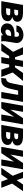

<svg xmlns="http://www.w3.org/2000/svg" viewBox="2021 -2600 589 4672"><g transform="rotate(90 2316.0 -263.5)"><path d="M299.3 -217.8 136.2 -218.3 152.3 -314.9 276.9 -314.5Q293.9 -315.4 310.8 -319.3Q327.6 -323.2 339.8 -333.5Q352.1 -343.8 356 -363.3Q358.9 -377 355.5 -386Q352.1 -395 344.5 -400.1Q336.9 -405.3 326.4 -407.7Q315.9 -410.2 304.2 -410.2L227.5 -410.6L156.7 0H7.8L99.1 -528.3L308.1 -527.8Q342.3 -527.3 378.4 -520.5Q414.6 -513.7 444.6 -497.8Q474.6 -481.9 492.4 -454.3Q510.3 -426.8 508.8 -384.3Q507.3 -348.6 489.5 -325.2Q471.7 -301.8 443.6 -287.4Q415.5 -272.9 383.5 -265.9Q351.6 -258.8 322.8 -256.8ZM266.6 0H61L129.4 -117.7L270.5 -117.2Q289.1 -117.7 305.9 -122.6Q322.8 -127.4 335 -138.7Q347.2 -149.9 351.1 -169.9Q354.5 -187.5 349.1 -197.8Q343.8 -208 331.5 -212.6Q319.3 -217.3 303.7 -217.8L168.5 -218.3L186.5 -314.9L321.8 -314.5L347.2 -275.4Q382.3 -271.5 417 -259Q451.7 -246.6 474.1 -221.2Q496.6 -195.8 495.6 -154.8Q494.1 -108.4 473.1 -78.1Q452.1 -47.9 418.2 -30.8Q384.3 -13.7 344.5 -6.6Q304.7 0.5 266.6 0Z M838.9 -126 874.5 -354.5Q876.5 -374 873.3 -391.1Q870.1 -408.2 858.4 -419.2Q846.7 -430.2 823.7 -430.7Q803.7 -431.2 788.3 -423.6Q772.9 -416 763.4 -401.9Q753.9 -387.7 750 -368.7L600.6 -367.7Q603 -412.6 625.2 -445.3Q647.5 -478 682.1 -498.8Q716.8 -519.5 757.8 -529.3Q798.8 -539.1 838.4 -538.1Q893.6 -537.1 938 -514.9Q982.4 -492.7 1006.1 -451.4Q1029.8 -410.2 1024.4 -351.6L988.8 -129.9Q984.4 -101.1 981.2 -69.1Q978 -37.1 990.2 -9.3L989.7 0L843.8 0.5Q834 -29.8 834 -62.3Q834 -94.7 838.9 -126ZM891.1 -322.3 877.4 -238.3 811 -238.8Q791.5 -238.3 772.5 -233.2Q753.4 -228 738.3 -217.5Q723.1 -207 712.9 -191.2Q702.6 -175.3 700.2 -153.8Q697.8 -138.2 702.9 -126.2Q708 -114.3 718.8 -107.4Q729.5 -100.6 745.1 -100.1Q768.1 -99.6 789.8 -108.6Q811.5 -117.7 827.6 -134.5Q843.8 -151.4 849.6 -173.3L878.4 -108.9Q866.2 -82 849.1 -60.1Q832 -38.1 810.5 -22.2Q789.1 -6.3 762.9 2.4Q736.8 11.2 706.1 10.7Q662.1 9.8 625.7 -10Q589.4 -29.8 567.9 -64.5Q546.4 -99.1 548.3 -144.5Q550.3 -197.3 574.2 -231.7Q598.1 -266.1 636.2 -286.1Q674.3 -306.2 719.2 -314.5Q764.2 -322.8 808.6 -322.8Z M1287.1 -191.9 1126.5 -527.8 1304.7 -528.3 1374 -333.5H1476.1L1433.6 -191.9ZM1359.9 -214.4 1215.3 0H1029.8L1241.2 -286.1ZM1607.4 -528.3 1515.6 0H1367.2L1459 -528.3ZM1948.7 -528.3 1672.9 -191.9H1519L1526.9 -333.5H1618.7L1755.4 -528.3ZM1675.8 0 1603 -223.6 1738.3 -288.6 1852.1 0Z M2353.5 -528.3 2333 -409.7H2079.1L2100.1 -528.3ZM2459 -528.3 2367.2 0H2217.8L2309.6 -528.3ZM2062.5 -528.3H2209.5L2148.9 -259.3Q2141.6 -221.7 2131.1 -184.1Q2120.6 -146.5 2104.2 -113Q2087.9 -79.6 2064.2 -54Q2040.5 -28.3 2007.3 -13.9Q1974.1 0.5 1928.7 0H1875.5L1890.6 -118.2L1906.2 -119.1Q1931.2 -121.6 1948.5 -135Q1965.8 -148.4 1977.3 -168.7Q1988.8 -189 1996.1 -212.9Q2003.4 -236.8 2007.8 -260.3Q2012.2 -283.7 2015.6 -303.2Z M2647.5 -218.8 2853 -528.3H3005.9L2914.1 0H2765.1L2819.8 -310.5L2613.3 0H2460.4L2552.2 -528.3H2701.2Z M3310.5 -217.8 3147.5 -218.3 3163.6 -314.9 3288.1 -314.5Q3305.2 -315.4 3322 -319.3Q3338.9 -323.2 3351.1 -333.5Q3363.3 -343.8 3367.2 -363.3Q3370.1 -377 3366.7 -386Q3363.3 -395 3355.7 -400.1Q3348.1 -405.3 3337.6 -407.7Q3327.1 -410.2 3315.4 -410.2L3238.8 -410.6L3168 0H3019L3110.4 -528.3L3319.3 -527.8Q3353.5 -527.3 3389.6 -520.5Q3425.8 -513.7 3455.8 -497.8Q3485.8 -481.9 3503.7 -454.3Q3521.5 -426.8 3520 -384.3Q3518.6 -348.6 3500.7 -325.2Q3482.9 -301.8 3454.8 -287.4Q3426.8 -272.9 3394.8 -265.9Q3362.8 -258.8 3334 -256.8ZM3277.8 0H3072.3L3140.6 -117.7L3281.7 -117.2Q3300.3 -117.7 3317.1 -122.6Q3334 -127.4 3346.2 -138.7Q3358.4 -149.9 3362.3 -169.9Q3365.7 -187.5 3360.4 -197.8Q3355 -208 3342.8 -212.6Q3330.6 -217.3 3314.9 -217.8L3179.7 -218.3L3197.8 -314.9L3333 -314.5L3358.4 -275.4Q3393.6 -271.5 3428.2 -259Q3462.9 -246.6 3485.4 -221.2Q3507.8 -195.8 3506.8 -154.8Q3505.4 -108.4 3484.4 -78.1Q3463.4 -47.9 3429.4 -30.8Q3395.5 -13.7 3355.7 -6.6Q3315.9 0.5 3277.8 0Z M3740.7 -218.8 3946.3 -528.3H4099.1L4007.3 0H3858.4L3913.1 -310.5L3706.5 0H3553.7L3645.5 -528.3H3794.4Z M4310.1 -528.3 4363.8 -376 4468.8 -528.3H4631.8L4446.8 -263.7L4548.8 0H4398.4L4338.4 -162.1L4227.5 0H4063L4256.8 -277.3L4159.7 -528.3Z"/></g></svg>

Font: Roboto ExtraBold
Style: Italic
Weight: 800
Designer: Christian Robertson
Foundry: Google
Version: Version 3.009; 2024